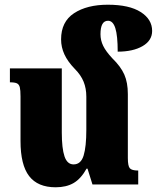

<svg xmlns="http://www.w3.org/2000/svg" viewBox="-20 -782 665 814"><path d="M566 -59V0H372L351 -67H347Q323 -24 292 -6Q261 12 216 12Q140 12 103.5 -35.5Q67 -83 67 -184V-373Q67 -400 64 -412Q61 -424 52 -428.5Q43 -433 22 -433V-492H242V-220Q242 -153 253.5 -119Q265 -85 292 -85Q323 -85 334.5 -122.5Q346 -160 346 -232V-372Q346 -407 334.5 -435.5Q323 -464 297 -490Q267 -521 253 -551.5Q239 -582 239 -615Q239 -690 294 -726Q349 -762 437 -762Q528 -762 576.5 -731Q625 -700 625 -651Q625 -610 584.5 -586.5Q544 -563 479 -563Q479 -631 469 -662.5Q459 -694 438 -694Q406 -694 406 -637Q406 -611 417.5 -587.5Q429 -564 456 -535Q492 -500 507 -466Q522 -432 522 -383V-112Q522 -78 530.5 -68.5Q539 -59 566 -59Z"/></svg>

Font: Noto Serif Armenian Black Narrow
Style: Regular
Weight: 900
Width: 4
Designer: Monotype Design team
Foundry: Monotype Imaging Inc.
Version: Version 1.000